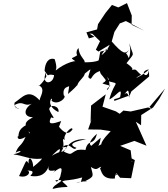

<svg xmlns="http://www.w3.org/2000/svg" viewBox="-20 -1156 1086 1240"><path d="M937 -462 824 -436 777 -442 753 -421 728 -437 642 -467 663 -547 568 -474 565 -368 575 -393 549 -320 629 -319 695 -309C597 -209 637 -200 677 -221C639 -235 633 -228 558 -171C559 -173 625 -213 594 -210C587 -207 516 -212 606 -292C586 -206 545 -269 530 -177C554 -169 519 -127 509 -134C494 -104 514 -104 585 -115C581 -204 621 -184 630 -266C534 -186 541 -192 564 -147C570 -210 464 -183 479 -187C426 -163 450 -150 387 -179C415 -203 425 -212 380 -203C431 -250 448 -173 474 -201C401 -228 491 -249 537 -256C438 -265 403 -203 382 -156C407 -137 429 -218 315 -150C321 -155 392 -233 358 -163C422 -203 364 -278 399 -252C381 -281 448 -350 448 -320C425 -287 400 -288 357 -342C321 -300 341 -273 375 -374C317 -355 285 -347 310 -398C346 -384 313 -407 298 -450C302 -489 368 -470 357 -432C259 -482 330 -547 313 -505C355 -471 416 -530 392 -540C377 -618 457 -585 459 -625C419 -645 439 -660 419 -549C498 -616 475 -611 479 -603C484 -633 522 -652 528 -681C583 -725 561 -711 550 -658C578 -625 560 -676 625 -697C630 -673 630 -684 663 -639C659 -613 604 -625 693 -602C631 -553 721 -573 671 -660C718 -592 705 -675 674 -633C763 -608 720 -641 686 -514C733 -534 775 -612 755 -525C804 -551 807 -613 816 -525C789 -590 798 -530 718 -516V-504L818 -540L828 -565L943 -662L942 -704C934 -634 871 -695 942 -708C906 -668 813 -629 891 -673C845 -709 874 -721 785 -686C841 -700 857 -706 797 -748C856 -824 840 -786 816 -876C814 -874 831 -824 812 -781C784 -849 778 -779 814 -835C790 -808 778 -800 698 -892C668 -800 624 -807 624 -779C622 -751 641 -845 676 -837C683 -835 663 -831 630 -823C624 -821 623 -778 617 -772C630 -766 588 -752 526 -754C533 -769 490 -792 487 -846C463 -823 479 -780 488 -807C443 -767 419 -796 487 -746C488 -784 388 -742 343 -703C309 -706 366 -673 333 -774C293 -787 270 -749 268 -698C307 -646 270 -684 329 -671C326 -616 260 -605 269 -664C283 -718 274 -653 278 -668C295 -677 232 -586 227 -606C282 -585 235 -528 236 -508C163 -588 125 -526 74 -493C68 -457 91 -469 80 -458C110 -461 106 -432 73 -477C135 -511 129 -464 185 -486C131 -453 130 -399 193 -399C117 -358 151 -343 171 -299C180 -287 132 -297 222 -384C148 -347 100 -337 99 -274C93 -288 81 -234 145 -272C117 -207 101 -224 81 -170C114 -191 138 -176 66 -159C137 -150 173 -124 244 -131C263 -139 235 -110 194 -78C196 -118 163 -166 164 -100C147 -136 147 -108 103 -19C162 -1 190 -56 146 -56C160 -51 216 -63 176 -20C202 -16 271 -6 297 -89C272 -19 371 -81 321 -39C390 -95 382 -66 369 -15C384 -51 350 45 338 8C432 0 321 33 320 64C423 37 442 74 382 16C408 3 419 15 511 -10C495 38 513 9 471 24C564 6 544 17 524 17C593 -18 582 -16 567 -78C618 -42 612 -91 651 -76C687 -27 666 -138 626 -67C637 -53 635 4 722 -3C720 -57 765 -43 705 -15C769 -36 732 -55 795 -71C864 -134 806 -122 835 -115L740 -77L727 -43L756 -8L827 -5L851 -122L830 -133L824 -185L756 -214L848 -246L926 -215L857 -370L891 -347L892 -413L969 -462L1008 -517L1046 -584L945 -465L966 -450ZM558 -939 576 -938 626 -890 599 -835 616 -823 697 -872 719 -950 754 -1005 793 -1020 913 -957 830 -996 831 -1056 800 -1136 744 -1108 703 -1124 661 -1072 613 -1000 607 -966 538 -947 554 -908 590 -918Z"/></svg>

Font: Hussar Lance
Style: Italic
Weight: 700
Foundry: Cannot Into Space Fonts, PlusOne Fonts
Version: Version 2.27